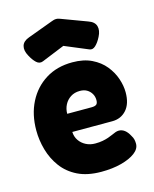

<svg xmlns="http://www.w3.org/2000/svg" viewBox="-110 -783 703 876"><g transform="rotate(-15 241.0 -345.5)"><path d="M260 18Q194 18 148.5 -4.5Q103 -27 75 -65Q47 -103 34 -149Q21 -195 21 -241Q21 -316 50.5 -374Q80 -432 133.5 -465.5Q187 -499 260 -499Q313 -499 351 -480.5Q389 -462 413 -432.5Q437 -403 448.5 -369Q460 -335 460 -304Q460 -250 434 -221Q408 -192 367 -192H178Q179 -169 191 -151.5Q203 -134 222.5 -124Q242 -114 266 -114Q286 -114 301.5 -117Q317 -120 328.5 -124Q340 -128 350 -132.5Q360 -137 368 -140Q376 -143 384 -143Q399 -143 411.5 -133.5Q424 -124 434 -105Q441 -94 443 -84.5Q445 -75 445 -65Q445 -41 420.5 -22.5Q396 -4 354.5 7Q313 18 260 18ZM177 -278H292Q308 -278 315 -283.5Q322 -289 322 -304Q322 -321 314 -334.5Q306 -348 292.5 -356Q279 -364 259 -364Q234 -364 215.5 -352Q197 -340 187 -320.5Q177 -301 177 -278ZM240 -709Q247 -709 252.5 -707Q258 -705 261 -704L379 -660Q408 -650 414 -628.5Q420 -607 406 -580Q394 -556 379.5 -542.5Q365 -529 350 -536L240 -582L132 -538Q115 -531 100.5 -544.5Q86 -558 74 -581Q59 -608 65 -629Q71 -650 99 -660L218 -704Q221 -705 227 -707Q233 -709 240 -709Z"/></g></svg>

Font: Fredoka SemiCondensed SemiBold
Style: Regular
Weight: 600
Width: 4
Designer: Ben Nathan
Foundry: Milena B. Brandão, Ben Nathan
Version: Version 2.001